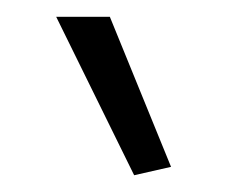

<svg xmlns="http://www.w3.org/2000/svg" viewBox="-20 -828 288 229"><path d="M140 -619 47 -808H111L184 -629Z"/></svg>

Font: Encode Sans Wide
Style: ExtraLight
Weight: 200
Designer: Pablo Impallari, Andres Torresi
Foundry: Pablo Impallari, Andres Torresi
Version: Version 1.000; ttfautohint (v1.00) -l 8 -r 50 -G 200 -x 14 -